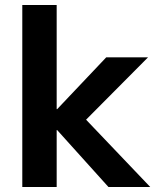

<svg xmlns="http://www.w3.org/2000/svg" viewBox="-20 -750 642 770"><path d="M69.4 0V-730H207.3V-312.3H209.3L406 -520H573.6L325.2 -270L582.6 0H415L209.3 -228.3H207.3V0Z"/></svg>

Font: M PLUS 2 Thin
Style: Regular
Weight: 100
Designer: Coji Morishita
Foundry: UNDERFOREST DESIGN
Version: Version 1.001